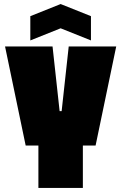

<svg xmlns="http://www.w3.org/2000/svg" viewBox="-20 -930 600 950"><path d="M170 0V-210H107L5 -700H240L275 -380H285L320 -700H555L453 -210H390V0ZM130 -730V-850L280 -910L430 -850V-730L280 -790Z"/></svg>

Font: Tektur Condensed Black
Style: Regular
Weight: 900
Width: 3
Designer: Adam Jagosz
Foundry: Adam Jagosz
Version: Version 1.005;gftools[0.9.30]